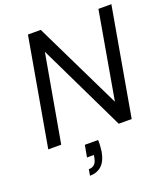

<svg xmlns="http://www.w3.org/2000/svg" viewBox="-165 -816 1025 1170"><g transform="rotate(-20 347.5 -231.0)"><path d="M31 0 154 -700H237L512 -134L611 -700H695L572 0H488L215 -566L115 0ZM215 238 222 198Q247 198 260.5 183.5Q274 169 278 141L281 127H236L250 50H336Q337 70 335.5 89Q334 108 332 124Q321 184 291 211Q261 238 215 238Z"/></g></svg>

Font: DM Sans 18pt
Style: Italic
Weight: 400
Italic angle: -10°
Designer: Colophon Foundry, Jonny Pinhorn
Foundry: Colophon Foundry
Version: Version 4.004;gftools[0.9.30]